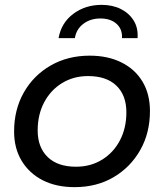

<svg xmlns="http://www.w3.org/2000/svg" viewBox="-20 -764 675 790"><path d="M287 6Q211 6 155.5 -22.5Q100 -51 69 -102.5Q38 -154 38 -223Q38 -313 78 -383.5Q118 -454 188.5 -494.5Q259 -535 349 -535Q424 -535 480 -507Q536 -479 566.5 -428Q597 -377 597 -307Q597 -217 557 -146.5Q517 -76 447.5 -35Q378 6 287 6ZM293 -78Q353 -78 400 -107Q447 -136 473.5 -186.5Q500 -237 500 -302Q500 -372 459 -411.5Q418 -451 342 -451Q283 -451 236 -422.5Q189 -394 162 -343.5Q135 -293 135 -227Q135 -158 176 -118Q217 -78 293 -78ZM221 -607Q232 -670 281.5 -707Q331 -744 398 -744Q443 -744 477 -727Q511 -710 530 -679.5Q549 -649 546 -607H482Q484 -644 459.5 -666Q435 -688 393 -688Q352 -688 323 -666Q294 -644 288 -607Z"/></svg>

Font: Montserrat Thin Medium
Style: Italic
Weight: 500
Italic angle: -11.3°
Version: Version 9.000